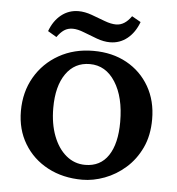

<svg xmlns="http://www.w3.org/2000/svg" viewBox="-47 -652 647 703"><g transform="rotate(5 276.0 -300.0)"><path d="M280.8 6.8Q209 6.8 153.6 -22.7Q98.1 -52.2 66.7 -104.5Q35.2 -156.7 35.2 -224.6Q35.2 -294.4 66.9 -349.1Q98.6 -403.8 154.3 -435.3Q210 -466.8 281.2 -466.8Q350.6 -466.8 403.6 -437.5Q456.5 -408.2 486.6 -356Q516.6 -303.7 516.6 -235.8Q516.6 -176.3 495.4 -131.1Q474.1 -85.9 439.2 -55.2Q404.3 -24.4 362.5 -8.8Q320.8 6.8 280.8 6.8ZM286.6 -48.3Q342.3 -48.3 371.6 -92.3Q400.9 -136.2 400.9 -215.8Q400.9 -307.1 365.7 -362.3Q330.6 -417.5 272 -417.5Q216.3 -417.5 184.3 -371.8Q152.3 -326.2 152.3 -246.1Q152.3 -188 169.4 -143.3Q186.5 -98.6 216.8 -73.5Q247.1 -48.3 286.6 -48.3ZM410.6 -605.5 443.4 -586.9Q428.7 -547.4 401.1 -525.4Q373.5 -503.4 337.9 -503.4Q314.9 -503.4 289.3 -512.7Q263.7 -522 240 -531.5Q216.3 -541 198.2 -541Q180.2 -541 166.7 -532Q153.3 -522.9 141.1 -505.4L108.9 -524.4Q123 -563 150.6 -585Q178.2 -606.9 213.9 -606.9Q236.8 -606.9 262.5 -597.7Q288.1 -588.4 312 -579.3Q335.9 -570.3 354.5 -570.3Q386.2 -570.3 410.6 -605.5Z"/></g></svg>

Font: Lateef SemiBold
Style: Regular
Weight: 600
Designer: SIL International
Foundry: SIL International
Version: Version 4.200